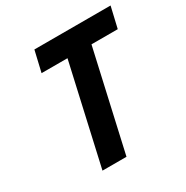

<svg xmlns="http://www.w3.org/2000/svg" viewBox="-160 -824 924 956"><g transform="rotate(-30 302.0 -346.0)"><path d="M287 -572 158 0H296L425 -572H576L604 -692H166L138 -572Z"/></g></svg>

Font: RazerF5
Style: Bold Italic
Weight: 700
Foundry: Razer Inc.
Version: Version 2